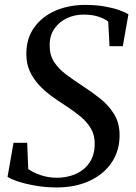

<svg xmlns="http://www.w3.org/2000/svg" viewBox="-20 -772 566 802"><path d="M216 11Q172 11 129.5 3.8Q87 -3.5 55.2 -14Q23.5 -24.5 11.5 -33.5L36.5 -175.5H93.5L98 -66Q117 -52 149 -40.8Q181 -29.5 218 -29.5Q248 -29.5 275.8 -37.8Q303.5 -46 325.8 -62.8Q348 -79.5 361.2 -105Q374.5 -130.5 375.5 -165Q377 -204.5 360.8 -233.2Q344.5 -262 316 -285.5Q287.5 -309 252 -332Q223.5 -350 194.8 -371Q166 -392 142.5 -417.5Q119 -443 104.5 -474.5Q90 -506 90 -545.5Q89.5 -610.5 122.5 -656.8Q155.5 -703 211.2 -727.2Q267 -751.5 335.5 -751.5Q380.5 -751.5 416.2 -745.2Q452 -739 477.2 -730Q502.5 -721 516.5 -712.5L493 -579H437.5L432 -682Q417.5 -693.5 391.8 -702.2Q366 -711 328.5 -711Q292 -711 260 -696.2Q228 -681.5 207.8 -653Q187.5 -624.5 187.5 -583.5Q187 -542.5 205.8 -513.5Q224.5 -484.5 256 -461Q287.5 -437.5 325 -413Q363 -388.5 398.2 -360.5Q433.5 -332.5 456.2 -296Q479 -259.5 479.5 -208.5Q480 -143.5 447 -94Q414 -44.5 354.5 -16.8Q295 11 216 11Z"/></svg>

Font: Merriweather 72pt
Style: Italic
Weight: 400
Italic angle: -7.8°
Version: Version 2.101